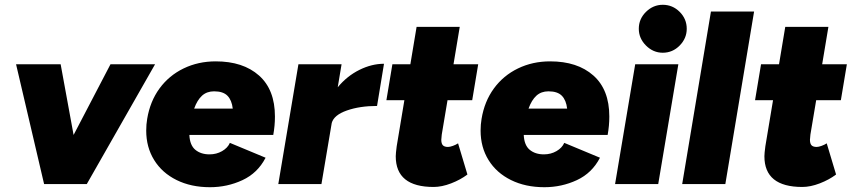

<svg xmlns="http://www.w3.org/2000/svg" viewBox="-20 -768 3558 801"><path d="M47 -500H233L287 -205L441 -500H627L342 0H164Z M590 -223Q590 -249 594 -272Q606 -345 645.5 -399Q685 -453 746 -482.5Q807 -512 880 -512Q994 -512 1060.5 -453Q1127 -394 1127 -282Q1127 -243 1120 -205H770Q772 -162 795 -143Q818 -124 854 -124Q883 -124 906.5 -137.5Q930 -151 939 -172L1088 -110Q1055 -46 991.5 -16.5Q928 13 856 13Q777 13 716.5 -17Q656 -47 623 -100.5Q590 -154 590 -223ZM951 -315Q947 -350 929 -368.5Q911 -387 873 -387Q843 -387 823 -369Q803 -351 790 -315Z M1225 -500H1405L1389 -404Q1428 -451 1479.5 -476.5Q1531 -502 1582 -502L1553 -326Q1481 -326 1427 -307Q1373 -288 1364 -255L1321 0H1141Z M1631 -116Q1631 -128 1635 -158L1667 -350H1592L1617 -500H1692L1718 -656H1898L1872 -500H1975L1950 -350H1847L1823 -207Q1821 -191 1821 -185Q1821 -169 1827.5 -162Q1834 -155 1849 -155Q1857 -155 1869.5 -159.5Q1882 -164 1891 -170L1930 -40Q1901 -18 1862 -3Q1823 12 1789 12Q1631 12 1631 -116Z M1985 -223Q1985 -249 1989 -272Q2001 -345 2040.5 -399Q2080 -453 2141 -482.5Q2202 -512 2275 -512Q2389 -512 2455.5 -453Q2522 -394 2522 -282Q2522 -243 2515 -205H2165Q2167 -162 2190 -143Q2213 -124 2249 -124Q2278 -124 2301.5 -137.5Q2325 -151 2334 -172L2483 -110Q2450 -46 2386.5 -16.5Q2323 13 2251 13Q2172 13 2111.5 -17Q2051 -47 2018 -100.5Q1985 -154 1985 -223ZM2346 -315Q2342 -350 2324 -368.5Q2306 -387 2268 -387Q2238 -387 2218 -369Q2198 -351 2185 -315Z M2630 -500H2810L2726 0H2546ZM2645 -648Q2645 -689 2675 -718.5Q2705 -748 2745 -748Q2786 -748 2815.5 -718.5Q2845 -689 2845 -648Q2845 -608 2815.5 -578Q2786 -548 2745 -548Q2705 -548 2675 -578Q2645 -608 2645 -648Z M2946 -720H3126L3006 0H2826Z M3169 -116Q3169 -128 3173 -158L3205 -350H3130L3155 -500H3230L3256 -656H3436L3410 -500H3513L3488 -350H3385L3361 -207Q3359 -191 3359 -185Q3359 -169 3365.5 -162Q3372 -155 3387 -155Q3395 -155 3407.5 -159.5Q3420 -164 3429 -170L3468 -40Q3439 -18 3400 -3Q3361 12 3327 12Q3169 12 3169 -116Z"/></svg>

Font: Oak Sans Black
Style: Italic
Weight: 900
Italic angle: -9.5°
Foundry: Erik Kennedy, Walven
Version: Version 1.000